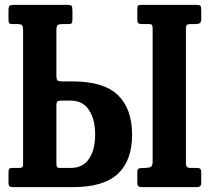

<svg xmlns="http://www.w3.org/2000/svg" viewBox="-20 -770 862 790"><path d="M745 -650.5V-101Q745 -87.5 749.2 -83.2Q753.5 -79 766 -79H793Q808 -79 808 -62.5V-18.5Q808 -7.5 803.2 -3.8Q798.5 0 786.5 0H566.5Q554 0 549.5 -4Q545 -8 545 -19.5V-62Q545 -72.5 549.8 -75.8Q554.5 -79 569 -79H577Q590.5 -79 599.2 -83Q608 -87 608 -103.5V-651Q608 -662.5 605.8 -666.8Q603.5 -671 590.5 -671H564.5Q553 -671 549 -674.5Q545 -678 545 -688.5V-732.5Q545 -744.5 548.2 -747.2Q551.5 -750 563 -750H787Q800.5 -750 804.2 -746.5Q808 -743 808 -729.5V-694Q808 -679 802.5 -675Q797 -671 785 -671H765.5Q752.5 -671 748.8 -667.5Q745 -664 745 -650.5ZM55 -79Q67 -79 71 -81.5Q75 -84 75 -95.5V-644.5Q75 -660.5 71 -665.8Q67 -671 50 -671H33Q21.5 -671 18.2 -674Q15 -677 15 -688.5V-727Q15 -743.5 20.2 -746.8Q25.5 -750 41 -750H256Q272 -750 275 -745.2Q278 -740.5 278 -725V-692.5Q278 -679.5 275.5 -675.2Q273 -671 260 -671H240Q220.5 -671 216.2 -666Q212 -661 212 -642V-462.5Q212 -443 216.8 -439Q221.5 -435 241 -435H279.5Q406.5 -435 465 -378.8Q523.5 -322.5 523.5 -216Q523.5 -109.5 465 -54.8Q406.5 0 279.5 0H36Q23.5 0 19.2 -3.5Q15 -7 15 -20.5V-60.5Q15 -71.5 17.5 -75.2Q20 -79 31.5 -79ZM235 -356Q221 -356 216.5 -352.8Q212 -349.5 212 -334V-99.5Q212 -88 214.5 -83.5Q217 -79 226.5 -79H271Q321 -79 346.2 -116.5Q371.5 -154 371.5 -216Q371.5 -278.5 346.2 -317.2Q321 -356 271 -356Z"/></svg>

Font: Besley* Condensed Semi
Style: Regular
Weight: 600
Width: 3
Designer: Owen Earl
Foundry: indestructible type*
Version: Version 3.000; ttfautohint (v1.8.3)